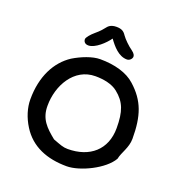

<svg xmlns="http://www.w3.org/2000/svg" viewBox="-147 -964 1020 1089"><g transform="rotate(20 362.5 -420.0)"><path d="M371 -840C335 -840 322 -823 315 -814C308 -805 295 -788 266 -764C248 -749 226 -724 226 -713C226 -703 232 -686 256 -686C297 -686 350 -737 373 -770C401 -731 439 -686 489 -686C507 -686 519 -703 519 -713C519 -721 516 -731 497 -745C474 -761 444 -790 430 -810C417 -830 403 -840 371 -840ZM347 -636C300 -636 238 -611 190 -582C106 -527 52 -426 52 -287C52 -236 69 -181 100 -132C158 -39 256 0 375 0C455 0 591 -66 632 -139C640 -180 673 -220 673 -274C673 -412 645 -494 559 -571C511 -615 434 -636 347 -636ZM156 -287C156 -407 226 -536 355 -536C405 -536 457 -526 490 -499C549 -452 568 -400 568 -300C568 -170 480 -94 347 -94C319 -94 301 -102 256 -119C198 -166 155 -206 156 -287Z"/></g></svg>

Font: Itim
Style: Regular
Weight: 400
Designer: CadsonDemak Team
Foundry: Pablo Impallari
Version: Version 1.002;PS 001.002;hotconv 1.0.88;makeotf.lib2.5.64775